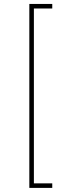

<svg xmlns="http://www.w3.org/2000/svg" viewBox="-20 -792 355 949"><path d="M125 136.7V-772.5H238.3V-750H147.5V114.3H238.3V136.7Z"/></svg>

Font: Inter Tight Thin
Style: Regular
Weight: 250
Designer: Rasmus Andersson
Foundry: rsms
Version: Version 3.004